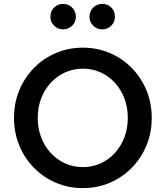

<svg xmlns="http://www.w3.org/2000/svg" viewBox="-20 -956 852 987"><path d="M406 11Q332 11 267.5 -16.5Q203 -44 154.5 -93.5Q106 -143 79 -208.5Q52 -274 52 -350Q52 -426 79 -491.5Q106 -557 154.5 -606.5Q203 -656 267.5 -683.5Q332 -711 406 -711Q480 -711 544.5 -683.5Q609 -656 657.5 -606.5Q706 -557 733 -491.5Q760 -426 760 -350Q760 -274 733 -208.5Q706 -143 657.5 -93.5Q609 -44 544.5 -16.5Q480 11 406 11ZM406 -97Q455 -97 497 -116Q539 -135 570.5 -169.5Q602 -204 619.5 -250Q637 -296 637 -350Q637 -404 619.5 -450Q602 -496 570.5 -530.5Q539 -565 497 -584Q455 -603 406 -603Q357 -603 315 -584Q273 -565 241 -530.5Q209 -496 191.5 -450Q174 -404 174 -350Q174 -296 191.5 -250Q209 -204 241 -169.5Q273 -135 315 -116Q357 -97 406 -97ZM304 -805Q277 -805 258 -824Q239 -843 239 -870Q239 -898 258 -917Q277 -936 304 -936Q332 -936 351 -917Q370 -898 370 -870Q370 -843 351 -824Q332 -805 304 -805ZM506 -805Q478 -805 459 -824Q440 -843 440 -870Q440 -898 459 -917Q478 -936 506 -936Q534 -936 552.5 -917Q571 -898 571 -870Q571 -843 552 -824Q533 -805 506 -805Z"/></svg>

Font: Red Hat Text Medium
Style: Regular
Weight: 500
Designer: Pentagram, MCKL
Foundry: Pentagram, MCKL
Version: Version 1.023